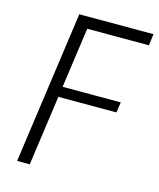

<svg xmlns="http://www.w3.org/2000/svg" viewBox="-107 -776 705 852"><g transform="rotate(15 246.0 -350.0)"><path d="M188 -647 207 -684 159 -342 149 -370H430L423 -322H142L160 -349L111 0H53L151 -700H492L485 -647Z"/></g></svg>

Font: Pathway Extreme 8pt Thin 12pt
Style: Italic
Weight: 100
Italic angle: -8°
Version: Version 1.001;gftools[0.9.26]